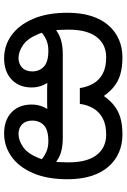

<svg xmlns="http://www.w3.org/2000/svg" viewBox="139 -742 615 933"><g transform="rotate(-90 446.5 -275.5)"><path d="M259 12Q212 12 172.5 -5Q133 -22 103.5 -55.5Q74 -89 58 -139Q42 -189 42 -255Q42 -354 72 -423Q102 -492 152.5 -527.5Q203 -563 264 -563Q329 -563 367 -527Q405 -491 405 -429Q405 -398 393 -371Q381 -344 358 -324Q335 -302 307.5 -290Q280 -278 242 -278Q178 -278 140.5 -301Q103 -324 83 -348L107 -414Q116 -402 132 -386.5Q148 -371 171.5 -359.5Q195 -348 226 -348Q282 -348 304.5 -370Q327 -392 327 -426Q327 -458 309 -475.5Q291 -493 262 -493Q231 -493 199 -471Q167 -449 145.5 -396.5Q124 -344 124 -252Q124 -199 135 -163.5Q146 -128 165.5 -106.5Q185 -85 209 -76Q233 -67 258 -67Q307 -67 338.5 -84Q370 -101 387 -130.5Q404 -160 408 -195H485Q490 -160 506.5 -130.5Q523 -101 554.5 -84Q586 -67 635 -67Q661 -67 684.5 -76Q708 -85 727.5 -106.5Q747 -128 758 -163.5Q769 -199 769 -252Q769 -344 747.5 -396.5Q726 -449 694 -471Q662 -493 631 -493Q603 -493 584.5 -475.5Q566 -458 566 -426Q566 -392 589 -370Q612 -348 667 -348Q699 -348 722.5 -359.5Q746 -371 761.5 -386.5Q777 -402 786 -414L811 -348Q791 -324 752 -301Q713 -278 651 -278Q616 -278 590.5 -288.5Q565 -299 542 -317Q517 -338 502.5 -366.5Q488 -395 488 -429Q488 -490 526.5 -526.5Q565 -563 630 -563Q691 -563 741 -527.5Q791 -492 821 -423Q851 -354 851 -255Q851 -189 835 -139Q819 -89 789.5 -55.5Q760 -22 720.5 -5Q681 12 634 12Q587 12 551 1.5Q515 -9 486 -34Q457 -59 430 -103H463Q436 -59 407 -34Q378 -9 342.5 1.5Q307 12 259 12ZM242 -278 306 -348Q320 -350 338 -351Q356 -352 375.5 -353Q395 -354 412 -354H481Q497 -354 515 -353Q533 -352 551 -350Q569 -348 584 -345L651 -278Z"/></g></svg>

Font: kannada15
Style: Book
Weight: 400
Designer: Jelle Bosma - Monotype Design Team
Foundry: Monotype Imaging Inc.
Version: Version 2.003